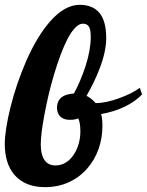

<svg xmlns="http://www.w3.org/2000/svg" viewBox="-34 -771 608 795"><path d="M25.9 -46.9Q-14.2 -93.3 -14.2 -175.8Q-14.2 -202.6 -8.1 -241.9Q-2 -281.2 9.3 -326.7Q33.7 -424.3 74.2 -517.6Q119.1 -620.1 172.9 -681.6Q233.4 -751 295.9 -751Q348.1 -751 376 -719.7Q405.8 -685.5 405.8 -613.8Q405.8 -557.1 377.9 -485.4Q356.9 -431.2 324.2 -374Q345.2 -363.8 361.8 -344.2Q405.3 -344.2 460.4 -364.7Q509.8 -382.3 544.9 -407.2L554.2 -379.9Q526.4 -350.6 482.4 -329.3Q438.5 -308.1 384.8 -298.8Q390.1 -280.3 390.1 -249Q390.1 -199.2 374 -153.8Q357.9 -108.4 327.1 -73.2Q295.4 -36.6 250.7 -16.4Q206.1 3.9 151.9 3.9Q69.8 3.9 25.9 -46.9ZM272 -131.8Q285.2 -151.9 292 -176.5Q298.8 -201.2 298.8 -226.1Q298.8 -263.2 290 -280.8Q280.3 -277.3 273.7 -276.1Q267.1 -274.9 253.9 -274.9Q230 -274.9 216.1 -288.1Q202.1 -301.3 202.1 -324.2Q202.1 -354 222.2 -369.1Q238.3 -381.3 272 -383.8Q298.8 -432.1 320.3 -497.6Q341.8 -564.5 341.8 -618.2Q341.8 -648.4 334.2 -660.6Q326.7 -672.9 309.1 -672.9Q293.5 -672.9 277.3 -656.2Q261.2 -639.6 245.6 -609.9Q217.3 -554.7 189.9 -462.9Q166.5 -385.3 149.9 -295.9Q134.8 -215.8 134.8 -172.9Q134.8 -132.3 148.9 -110.4Q164.1 -85.9 195.8 -85.9Q219.2 -85.9 238.8 -98.1Q258.3 -110.4 272 -131.8Z"/></svg>

Font: Pattaya
Style: Regular
Weight: 400
Designer: Pablo Impallari / Thai characters Designed by Thanarat Vachiruckul and Suppakit Chalermlarp
Foundry: Pablo Impallari
Version: Version 2.001